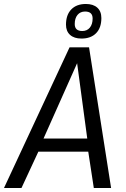

<svg xmlns="http://www.w3.org/2000/svg" viewBox="-51 -946 635 966"><path d="M-31 0 299 -708H397L508 0H421L393 -183H142L57 0ZM168 -249H388L337 -628ZM359 -752Q322 -752 301.5 -770.5Q281 -789 281 -822Q281 -871 307.5 -898.5Q334 -926 381 -926Q418 -926 438.5 -907.5Q459 -889 459 -855Q459 -806 432.5 -779Q406 -752 359 -752ZM363 -790Q387 -790 401 -807Q415 -824 415 -853Q415 -888 377 -888Q353 -888 339 -871Q325 -854 325 -825Q325 -790 363 -790Z"/></svg>

Font: Georama
Style: Italic
Weight: 400
Italic angle: -9°
Designer: Jean-Baptiste Levee
Foundry: Production Type
Version: Version 1.000